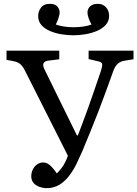

<svg xmlns="http://www.w3.org/2000/svg" viewBox="-20 -967 716 1001"><path d="M223 14Q205 14 186.5 7.5Q168 1 155.5 -12.5Q143 -26 143 -48Q143 -68 152 -85Q161 -102 175 -111Q189 -120 205 -120Q217 -120 227.5 -114.5Q238 -109 249.5 -97Q261 -85 276 -63Q286 -71 303.5 -94.5Q321 -118 334 -155L111 -597Q103 -614 94.5 -624Q86 -634 76 -639.5Q66 -645 51 -648L14 -655V-703H289V-658L233 -651Q213 -649 207 -637.5Q201 -626 214 -601L381 -261H386Q398 -293 411.5 -328.5Q425 -364 439.5 -404.5Q454 -445 470.5 -493Q487 -541 506 -597Q514 -622 512.5 -633Q511 -644 489 -648L442 -659V-703H676V-658L627 -650Q609 -647 594.5 -635Q580 -623 570 -595Q552 -545 533 -492.5Q514 -440 493.5 -387Q473 -334 451.5 -281.5Q430 -229 408 -176Q395 -146 379 -113Q363 -80 341 -51Q319 -22 290 -4Q261 14 223 14ZM363 -783Q337 -783 305.5 -787.5Q274 -792 245 -803.5Q216 -815 197.5 -834.5Q179 -854 179 -884Q179 -907 193.5 -927Q208 -947 240 -947Q267 -947 279 -933Q291 -919 291 -902Q291 -894 286.5 -878Q282 -862 271 -839Q288 -833 312 -829Q336 -825 364 -825Q389 -825 414 -828.5Q439 -832 457 -839Q446 -859 441 -875.5Q436 -892 436 -902Q436 -921 450 -934Q464 -947 489 -947Q505 -947 516 -941.5Q527 -936 534.5 -927Q542 -918 545.5 -907Q549 -896 549 -885Q549 -857 531.5 -837.5Q514 -818 486 -806Q458 -794 425.5 -788.5Q393 -783 363 -783Z"/></svg>

Font: Literata 18pt
Style: Regular
Weight: 400
Designer: Latin by Veronika Burian and Jose Scaglione. Greek by Irene Vlachou. Cyrillic by Vera Evstafieva.
Foundry: TypeTogether
Version: Version 3.103;gftools[0.9.29]